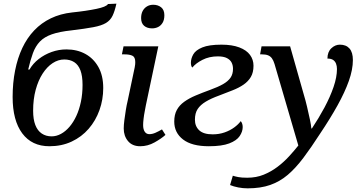

<svg xmlns="http://www.w3.org/2000/svg" viewBox="-20 -789 1979 1049"><path d="M250 10Q154 10 101.5 -60.5Q49 -131 49 -259Q49 -336 62.5 -404Q76 -472 102 -527Q128 -582 167 -623Q206 -664 258 -689Q310 -714 374 -721Q413 -725 446.5 -730Q480 -735 506.5 -740.5Q533 -746 549 -752.5Q565 -759 570 -767L616 -769Q607 -728 595 -703Q583 -678 559 -663.5Q535 -649 490 -640.5Q445 -632 370 -623Q304 -616 263 -601.5Q222 -587 198 -562Q174 -537 160 -499Q146 -461 134 -409H141Q160 -442 191.5 -466.5Q223 -491 262 -505Q301 -519 343 -519Q401 -519 446 -494.5Q491 -470 517.5 -423Q544 -376 544 -308Q544 -245 523.5 -187.5Q503 -130 464.5 -85.5Q426 -41 371.5 -15.5Q317 10 250 10ZM262 -44Q288 -44 313 -57.5Q338 -71 359.5 -96Q381 -121 397 -155.5Q413 -190 422 -233Q431 -276 431 -325Q431 -374 419.5 -404.5Q408 -435 385.5 -449.5Q363 -464 331 -464Q298 -464 267.5 -444Q237 -424 213 -387Q189 -350 175 -298.5Q161 -247 161 -184Q161 -137 173 -106Q185 -75 208 -59.5Q231 -44 262 -44Z M746 10Q703 10 679.5 -18Q656 -46 656 -87Q656 -106 659.5 -133Q663 -160 667.5 -188Q672 -216 677 -236L716 -421Q718 -430 718.5 -437.5Q719 -445 719 -450Q719 -477 703.5 -484.5Q688 -492 660 -492H646L655 -536H845L777 -214Q775 -202 771 -182Q767 -162 764.5 -141Q762 -120 762 -106Q762 -82 771 -69Q780 -56 796 -56Q812 -56 829 -63.5Q846 -71 865 -82L884 -52Q862 -32 824.5 -11Q787 10 746 10ZM811 -634Q784 -634 767.5 -648Q751 -662 751 -690Q751 -713 759.5 -729Q768 -745 783 -754Q798 -763 817 -763Q843 -763 860.5 -749Q878 -735 878 -706Q878 -680 868 -664Q858 -648 843 -641Q828 -634 811 -634Z M1121 10Q1028 10 980 -27Q932 -64 932 -125Q932 -162 946 -188Q960 -214 986.5 -233Q1013 -252 1048.5 -267Q1084 -282 1128 -298Q1172 -314 1199 -329.5Q1226 -345 1239.5 -364.5Q1253 -384 1253 -413Q1253 -432 1245.5 -447Q1238 -462 1220 -471.5Q1202 -481 1170 -481Q1123 -481 1086 -462Q1049 -443 1031 -420Q1027 -423 1025 -430Q1023 -437 1023 -446Q1023 -469 1036 -492Q1049 -515 1085.5 -530Q1122 -545 1190 -545Q1248 -545 1287.5 -530Q1327 -515 1346 -489Q1365 -463 1365 -430Q1365 -393 1350.5 -368.5Q1336 -344 1310.5 -326.5Q1285 -309 1250.5 -295.5Q1216 -282 1177 -267Q1133 -251 1104 -233.5Q1075 -216 1060 -193.5Q1045 -171 1045 -135Q1045 -99 1068.5 -77Q1092 -55 1142 -55Q1177 -55 1207 -65.5Q1237 -76 1260 -93Q1283 -110 1295 -127Q1299 -124 1302.5 -115Q1306 -106 1306 -95Q1306 -70 1289.5 -45.5Q1273 -21 1232.5 -5.5Q1192 10 1121 10Z M1333 240Q1307 240 1281.5 235Q1256 230 1237 222L1252 171Q1264 175 1282 178.5Q1300 182 1331 182Q1380 182 1420.5 165.5Q1461 149 1495.5 123Q1530 97 1558.5 66Q1587 35 1610 6L1480 -439Q1474 -459 1465.5 -470.5Q1457 -482 1444 -487Q1431 -492 1411 -492H1401L1409 -536H1565L1641 -268Q1649 -242 1657.5 -206Q1666 -170 1673 -137Q1680 -104 1681 -87H1684Q1722 -144 1753 -202Q1784 -260 1802.5 -314Q1821 -368 1821 -412Q1821 -428 1816 -441Q1811 -454 1800 -461.5Q1789 -469 1769 -469Q1769 -505 1790 -525Q1811 -545 1837 -545Q1871 -545 1889.5 -524Q1908 -503 1908 -461Q1908 -409 1886 -347Q1864 -285 1824 -213Q1784 -141 1729 -59Q1680 17 1637.5 73.5Q1595 130 1552 166.5Q1509 203 1456.5 221.5Q1404 240 1333 240Z"/></svg>

Font: ET Text
Style: Italic
Weight: 470
Italic angle: -12°
Designer: Monotype Design Team
Foundry: Monotype Imaging Inc.
Version: Version 2.009